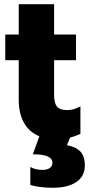

<svg xmlns="http://www.w3.org/2000/svg" viewBox="-20 -644 428 912"><path d="M383 141Q383 194 342 221Q301 248 231 248Q199 248 169 244Q139 240 124 234V149Q148 163 181 163Q204 163 216.5 154Q229 145 229 129Q229 110 207.5 99.5Q186 89 136 89L167 3Q119 -16 94 -60.5Q69 -105 69 -170V-358H5V-480H69V-624H237V-480H341V-358H237V-194Q237 -155 250.5 -138Q264 -121 299 -121Q331 -121 362 -139V-8Q336 4 313 9L298 46Q340 53 361.5 75.5Q383 98 383 141Z"/></svg>

Font: Readiness
Style: Bold
Weight: 700
Designer: Katatrad Team
Foundry: CadsonDemak
Version: Version 1.00;January 16, 2020;FontCreator 12.0.0.2550 64-bit